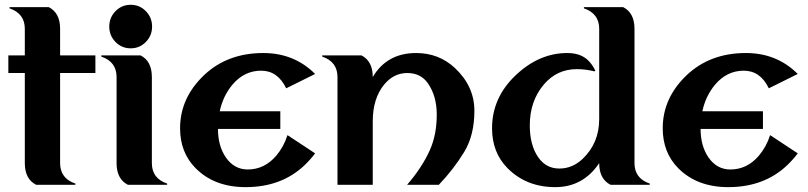

<svg xmlns="http://www.w3.org/2000/svg" viewBox="-20 -767 3356 797"><path d="M129.9 0Q83 -23.9 83 -89.8V-463.9H14.6V-537.1H83V-647.5Q83 -710.9 19.5 -732.4V-737.3H182.6Q229.5 -713.4 229.5 -647.5V-537.1H376V-463.9H229.5V-89.8Q229.5 -26.4 293 -4.9V0Z M510.7 0Q463.9 -23.9 463.9 -89.8V-447.3Q463.9 -510.7 400.4 -532.2V-537.1H563.5Q610.4 -513.2 610.4 -447.3V-89.8Q610.4 -26.4 673.8 -4.9V0ZM459.5 -720.7Q485.4 -747.1 522.5 -747.1Q559.6 -747.1 585.4 -720.7Q611.3 -694.3 611.3 -656.7Q611.3 -619.1 585.4 -592.8Q559.6 -566.4 522.5 -566.4Q485.4 -566.4 459.5 -592.8Q433.6 -619.1 433.6 -656.7Q433.6 -694.3 459.5 -720.7Z M999.5 9.8Q869.6 9.8 791.5 -69.3Q727.5 -134.3 727.5 -234.4Q727.5 -360.4 827.1 -455.1Q924.3 -546.9 1072.8 -546.9Q1201.2 -546.9 1288.1 -460L1168 -400.4Q1132.8 -473.6 1064 -473.6Q994.1 -473.6 945.3 -416Q905.8 -369.1 892.1 -305.2H1143.6V-231.9H884.8Q884.8 -160.6 918 -112.8Q952.6 -63.5 1008.3 -63.5Q1078.1 -63.5 1127 -121.1Q1158.2 -158.2 1173.3 -206.1L1288.1 -130.4Q1269.5 -105.5 1245.1 -82Q1149.4 9.8 999.5 9.8Z M1380.9 0V-447.3Q1380.9 -510.7 1317.4 -532.2V-537.1H1480.5Q1527.3 -513.2 1527.3 -447.3Q1586.4 -546.9 1707.5 -546.9Q1801.8 -546.9 1868.7 -484.4Q1949.2 -408.7 1949.2 -307.1Q1949.2 -206.1 1907.2 -136.7Q1864.3 -65.9 1801.8 0H1669.9Q1731.9 -71.3 1764.6 -144.5Q1793 -208 1793 -291.5Q1793 -367.7 1756.8 -420.4Q1727.1 -463.9 1670.4 -463.9Q1614.3 -463.9 1574.7 -416Q1527.3 -358.4 1527.3 -262.7V0Z M2514.2 0Q2467.3 -23.9 2467.3 -89.8Q2400.4 9.8 2284.7 9.8Q2164.6 9.8 2086.4 -69.3Q2022.5 -134.3 2022.5 -234.4Q2022.5 -361.8 2121.1 -455.1Q2218.3 -546.9 2335 -546.9Q2386.7 -546.9 2417.5 -520Q2436.5 -503.4 2451.2 -474.1L2447.8 -470.7Q2411.1 -480 2374.5 -480Q2291.5 -480 2237.3 -416Q2179.2 -347.2 2179.2 -246.6Q2179.2 -163.6 2214.8 -113.3Q2247.1 -67.4 2301.8 -67.4Q2356 -67.4 2398.4 -107.4Q2467.3 -172.9 2467.3 -272.9V-647.5Q2467.3 -710.9 2403.8 -732.4V-737.3H2566.9Q2613.8 -713.4 2613.8 -647.5V-89.8Q2613.8 -26.4 2677.2 -4.9V0Z M3002.9 9.8Q2873 9.8 2794.9 -69.3Q2731 -134.3 2731 -234.4Q2731 -360.4 2830.6 -455.1Q2927.7 -546.9 3076.2 -546.9Q3204.6 -546.9 3291.5 -460L3171.4 -400.4Q3136.2 -473.6 3067.4 -473.6Q2997.6 -473.6 2948.7 -416Q2909.2 -369.1 2895.5 -305.2H3147V-231.9H2888.2Q2888.2 -160.6 2921.4 -112.8Q2956.1 -63.5 3011.7 -63.5Q3081.5 -63.5 3130.4 -121.1Q3161.6 -158.2 3176.8 -206.1L3291.5 -130.4Q3272.9 -105.5 3248.5 -82Q3152.8 9.8 3002.9 9.8Z"/></svg>

Font: Berenika
Style: Bold
Weight: 700
Designer: Wojciech Kalinowski "wmk69" (wmk69@o2.pl)
Foundry: Wojciech Kalinowski "wmk69" (wmk69@o2.pl)
Version: Version 3.1.0; 2021-05-14